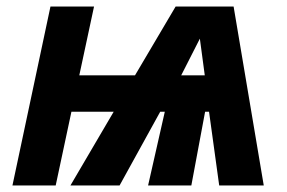

<svg xmlns="http://www.w3.org/2000/svg" viewBox="-20 -566 876 586"><path d="M18 0H150L198 -225H327L195 0H345L469 -225H483L432 0H564L606 -225H618L649 0H785L693 -546H516L392 -336H222L267 -546H134ZM533 -336 590 -448 605 -336Z"/></svg>

Font: Noto Sans
Style: Bold Italic
Weight: 700
Italic angle: -12°
Designer: Monotype Design Team
Foundry: Monotype Imaging Inc.
Version: Version 2.013